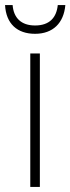

<svg xmlns="http://www.w3.org/2000/svg" viewBox="-38 -741 279 761"><path d="M221 -721H191C186 -671 158 -640 101 -640C46 -640 16 -670 12 -721H-18C-14 -647 30 -607 101 -607C172 -607 215 -650 221 -721ZM120 0V-529H82V0Z"/></svg>

Font: Noto Sans SemiCondensed ExtraLight
Style: Regular
Weight: 200
Width: 4
Designer: Monotype Design Team
Foundry: Monotype Imaging Inc.
Version: Version 2.013